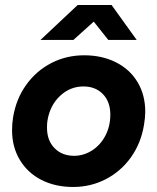

<svg xmlns="http://www.w3.org/2000/svg" viewBox="-20 -732 625 764"><path d="M28 -214Q28 -241 32 -265Q44 -338 84 -394Q124 -450 184 -481Q244 -512 315 -512Q386 -512 441.5 -484Q497 -456 527.5 -405Q558 -354 558 -287Q558 -265 553 -235Q541 -162 501 -106Q461 -50 401 -19Q341 12 271 12Q200 12 145 -16Q90 -44 59 -95.5Q28 -147 28 -214ZM167 -224Q167 -173 197 -142.5Q227 -112 275 -112Q313 -112 346.5 -133.5Q380 -155 399.5 -192.5Q419 -230 419 -276Q419 -327 389.5 -357.5Q360 -388 312 -388Q259 -388 219 -350.5Q179 -313 169 -253Q167 -243 167 -224ZM289 -712H424L524 -573H411L353 -646L272 -573H141Z"/></svg>

Font: Oak Sans
Style: Bold Italic
Weight: 700
Italic angle: -9.5°
Foundry: Erik Kennedy, Walven
Version: Version 1.000